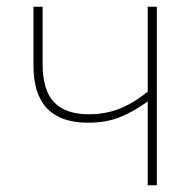

<svg xmlns="http://www.w3.org/2000/svg" viewBox="-20 -548 569 568"><path d="M106 -528H79V-354Q79 -185 240 -185Q294 -185 335 -201.5Q376 -218 417 -248V0H444V-528H417V-277Q380 -246 337.5 -228Q295 -210 242 -210Q175 -210 140.5 -245Q106 -280 106 -360Z"/></svg>

Font: Noto Sans Display Thin
Style: Regular
Weight: 250
Designer: Monotype Design Team
Foundry: Monotype Imaging Inc.
Version: Version 1.900